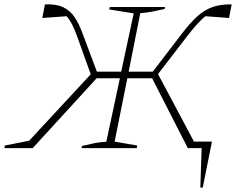

<svg xmlns="http://www.w3.org/2000/svg" viewBox="-29 -676 1077 876"><path d="M-9 0 -7 -12 104 -34 385 -337 324 -507Q313 -539 301 -562.5Q289 -586 275 -602L164 -594L176 -656Q228 -658 259.5 -643Q291 -628 311.5 -597.5Q332 -567 349 -520L413 -349H524L581 -615L469 -633L472 -644H724L722 -635Q691 -628 665.5 -623Q640 -618 611 -616L558 -349H668L799 -520Q839 -573 873 -603Q907 -633 944 -645Q981 -657 1028 -656L1016 -594L908 -602Q874 -575 822 -507L692 -338L856 -30H938L896 180H885L891 0H828L665 -319H552L494 -30L597 -12L595 0H343L345 -10Q378 -18 402.5 -23Q427 -28 456 -29L518 -319H412L120 0Z"/></svg>

Font: Piazzolla SC Thin
Style: Italic
Weight: 100
Italic angle: -11.3°
Designer: Juan Pablo del Peral
Foundry: Huerta Tipografica
Version: Version 1.330